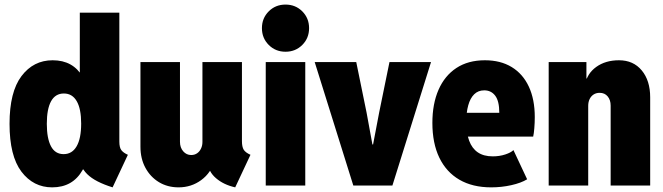

<svg xmlns="http://www.w3.org/2000/svg" viewBox="-20 -807 2885 835"><path d="M469.7 7.8Q432.1 -3.9 404.5 -18.1Q377 -32.2 359.1 -49.8Q341.3 -67.4 333 -88.9L359.4 -70.3H319.3L335 -133.8V-434.6L313.5 -492.2H327.1V-752H499V-191.4Q499 -165 508.1 -153.6Q517.1 -142.1 536.1 -133.8ZM207 7.8Q125 7.8 73.2 -60.5Q21.5 -128.9 21.5 -268.6Q21.5 -407.2 73.5 -476.1Q125.5 -544.9 209 -544.9Q297.9 -544.9 339.8 -472.4Q381.8 -399.9 381.8 -271.5Q381.8 -142.6 339.1 -67.4Q296.4 7.8 207 7.8ZM256.8 -136.7Q293.5 -136.7 313.2 -170.7Q333 -204.6 333 -269.5Q333 -333.5 313.7 -366.9Q294.4 -400.4 257.8 -400.4Q220.7 -400.4 202.1 -366.7Q183.6 -333 183.6 -268.6Q183.6 -205.1 201.7 -170.9Q219.7 -136.7 256.8 -136.7Z M756.8 7.8Q708.5 7.8 671.1 -14.9Q633.8 -37.6 612.3 -77.4Q590.8 -117.2 590.8 -168.9V-537.1H762.7V-190.4Q762.7 -165 776.9 -148.9Q791 -132.8 811.5 -132.8Q826.2 -132.8 837.2 -140.4Q848.1 -147.9 854.2 -160.9Q860.4 -173.8 860.4 -189.5V-537.1H1032.2V-193.4Q1032.2 -168.5 1039.8 -156Q1047.4 -143.6 1069.3 -133.8L1002.9 7.8Q952.6 -3.4 919.2 -32.2Q885.7 -61 884.8 -99.6L917 -63.5H857.4L912.1 -107.4Q898.4 -55.7 855.2 -23.9Q812 7.8 756.8 7.8Z M1135.7 0V-537.1H1307.6V0ZM1221.7 -582Q1178.2 -582 1148.7 -611.6Q1119.1 -641.1 1119.1 -684.6Q1119.1 -728 1148.7 -757.6Q1178.2 -787.1 1221.7 -787.1Q1265.1 -787.1 1294.7 -757.6Q1324.2 -728 1324.2 -684.6Q1324.2 -641.1 1294.7 -611.6Q1265.1 -582 1221.7 -582Z M1516.6 0 1348.6 -537.1H1529.3L1574.2 -317.4L1599.6 -178.7H1602.5L1628.9 -317.4L1673.8 -537.1H1854.5L1686.5 0Z M2116.2 7.8Q2035.2 7.8 1978 -25.4Q1920.9 -58.6 1890.6 -121.3Q1860.4 -184.1 1860.4 -272.5Q1860.4 -355.5 1887.2 -416.7Q1914.1 -478 1965.1 -511.5Q2016.1 -544.9 2088.9 -544.9Q2156.7 -544.9 2205.3 -515.4Q2253.9 -485.8 2279.8 -430.4Q2305.7 -375 2305.7 -297.9Q2305.7 -272.9 2303.7 -249.3Q2301.8 -225.6 2298.8 -212.9H1997.1V-316.4H2151.4Q2151.4 -367.2 2133.8 -390.6Q2116.2 -414.1 2085.9 -414.1Q2059.6 -414.1 2042.2 -397Q2024.9 -379.9 2016.4 -349.1Q2007.8 -318.4 2007.8 -277.3Q2007.8 -228.5 2020.3 -195.1Q2032.7 -161.6 2058.1 -144.3Q2083.5 -127 2123 -127Q2152.3 -127 2177.5 -135.3Q2202.6 -143.6 2212.9 -154.3L2272.5 -27.3Q2246.1 -11.2 2203.6 -1.7Q2161.1 7.8 2116.2 7.8Z M2366.2 0V-537.1H2530.3V-465.8H2553.7L2524.4 -438.5Q2532.7 -486.8 2573 -515.9Q2613.3 -544.9 2671.9 -544.9Q2734.4 -544.9 2771 -500.7Q2807.6 -456.5 2807.6 -383.8V0H2635.7V-347.7Q2635.7 -372.1 2622.8 -387.7Q2609.9 -403.3 2587.9 -403.3Q2572.8 -403.3 2561.5 -396Q2550.3 -388.7 2544.2 -376Q2538.1 -363.3 2538.1 -346.7V0Z"/></svg>

Font: Reddit Sans Condensed Black
Style: Regular
Weight: 900
Designer: Stephen Hutchings
Foundry: Reddit
Version: Version 1.014